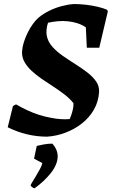

<svg xmlns="http://www.w3.org/2000/svg" viewBox="-20 -682 573 975"><path d="M219.2 12Q167.8 12 117.5 0.1Q67.1 -11.8 19.2 -35.8L45.8 -143.4L61.3 -152Q89.7 -135.6 118.9 -122Q148 -108.4 177.8 -98.9Q207.5 -89.3 237.5 -84.1Q262.7 -78.9 287 -77.1Q311.2 -75.3 334.1 -77.4Q337.2 -84.4 341.9 -97.9Q346.7 -111.5 350.3 -127.7Q353.8 -143.8 353 -158.2Q334.3 -181.5 307.6 -202.2Q280.8 -222.9 250.7 -242.3Q220.5 -261.7 191.7 -281.6Q162.8 -301.5 139.7 -323.1Q116.6 -344.7 103.4 -369.1Q90.2 -393.5 92.1 -421.8Q93.6 -444.1 101.3 -468.5Q109.1 -492.9 120.8 -516.5Q132.5 -540.2 146.8 -559.9Q161 -579.7 175.5 -592.2Q200.1 -612.6 230.1 -627.3Q260.1 -642.1 292.4 -650.7Q324.8 -659.4 355 -661.5Q384 -661.5 415.5 -658Q447.1 -654.4 475.9 -647.6Q504.8 -640.8 524 -632.3L527.5 -623.7L484.1 -439.7H420.8L416 -543.2Q397.1 -556.1 373.6 -563.8Q350.1 -571.4 325.4 -573.8Q299.2 -576.7 273.4 -574.2Q247.6 -571.8 223.8 -566.5Q218.1 -550.4 216.4 -531.8Q214.7 -513.3 217.6 -499.8Q223.8 -469.6 245.8 -444.8Q267.8 -420 298.7 -398.6Q329.5 -377.2 362.2 -356.5Q394.9 -335.9 422.9 -314.5Q450.9 -293.1 468 -268.6Q485 -244.1 483.1 -214Q479.8 -164.8 456.4 -124.3Q432.9 -83.9 395.5 -54.7Q358 -25.4 312.4 -8.3Q266.8 8.9 219.2 12ZM155.6 274Q150.7 274 143 268.1Q135.4 262.2 135.4 259.2Q135.4 256.7 143.6 243.3Q151.9 229.8 162.8 211.6Q173.8 193.4 183.3 175.7Q192.7 158 195.1 146.2L153 123.7Q154 118.8 156.9 104.6Q159.9 90.5 162.9 76.4Q165.9 62.3 166.8 58.9Q178.7 55.9 200.6 51.7Q222.5 47.4 245.7 47.4Q259.6 62.8 266.3 79.1Q273 95.5 273 112.3Q272 154.6 237.6 197.4Q203.3 240.3 155.6 274Z"/></svg>

Font: Labrada
Style: Italic
Weight: 400
Italic angle: -7°
Designer: Mercedes Jáuregui
Foundry: Omnibus-Type Team
Version: Version 1.000